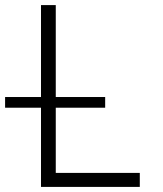

<svg xmlns="http://www.w3.org/2000/svg" viewBox="-20 -734 640 754"><path d="M529 -55H199V-311H393V-353H199V-714H141V-353H0V-311H141V0H529Z"/></svg>

Font: Noto Sans Mono UI Light
Style: Regular
Weight: 300
Designer: Monotype Design team
Foundry: Monotype Imaging Inc.
Version: 1.000